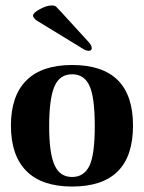

<svg xmlns="http://www.w3.org/2000/svg" viewBox="-20 -673 527 703"><path d="M244 10Q133 10 76.5 -47Q20 -104 20 -213Q20 -322 76.5 -378.5Q133 -435 244 -435Q467 -435 467 -213Q467 10 244 10ZM244 -25Q288 -25 308 -67Q327 -108 327 -211Q327 -316 308 -358Q289 -401 244 -401Q199 -401 180 -358Q160 -313 160 -211Q160 -111 180 -68Q199 -25 244 -25ZM305 -487Q294 -487 281 -496L114 -598Q101 -608 101 -616Q101 -626 126 -639.5Q151 -653 169 -653Q180 -653 185 -649Q195 -639 205 -628L300 -524Q316 -508 316 -497Q316 -487 305 -487Z"/></svg>

Font: UnnaBold
Style: Bold
Weight: 700
Designer: Jorge de Buen Unna
Foundry: Omnibus-Type
Version: Version 2.008;hotconv 1.0.109;makeotfexe 2.5.65596